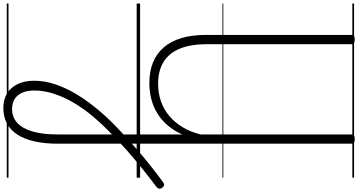

<svg xmlns="http://www.w3.org/2000/svg" viewBox="-504 -807 2088 1119"><g transform="rotate(90 539.5 -247.0)"><path d="M609 777Q559 777 523.5 755Q488 733 469 692.5Q450 652 450 597Q450 536 471.5 472.5Q493 409 532.5 344.5Q572 280 627 215.5Q682 151 749 90Q797 45 845 3Q893 -39 942 -78Q991 -117 1040 -153Q1051 -161 1059 -159.5Q1067 -158 1075 -147Q1081 -137 1078.5 -129Q1076 -121 1067 -114Q1011 -72 958.5 -29.5Q906 13 856.5 56.5Q807 100 762 145Q705 199 658 255Q611 311 577.5 368.5Q544 426 525.5 483.5Q507 541 507 596Q507 658 535 692Q563 726 615 726Q663 726 696 695.5Q729 665 746 606Q763 547 763 461V-266Q743 -220 713 -184Q683 -148 645 -123.5Q607 -99 561 -86.5Q515 -74 463 -74Q396 -74 344 -95Q292 -116 256 -157.5Q220 -199 201.5 -260.5Q183 -322 183 -404V-1252Q183 -1262 189 -1266.5Q195 -1271 209 -1271Q224 -1271 230.5 -1266.5Q237 -1262 237 -1252V-409Q237 -315 263 -251.5Q289 -188 340.5 -156.5Q392 -125 467 -125Q523 -125 571 -142Q619 -159 656.5 -191Q694 -223 721.5 -269Q749 -315 763 -373V-1252Q763 -1262 769.5 -1266.5Q776 -1271 790 -1271Q805 -1271 811 -1266.5Q817 -1262 817 -1252V458Q817 536 803.5 595.5Q790 655 764 695Q738 735 699 756Q660 777 609 777ZM0 747H1015V757H0ZM0 -20H1015V0H0ZM0 -505H1015V-500H0ZM0 -1267H1015V-1257H0Z"/></g></svg>

Font: Playwrite VN Guides
Style: Regular
Weight: 400
Designer: Veronika Burian, José Scaglione
Foundry: TypeTogether
Version: Version 1.003